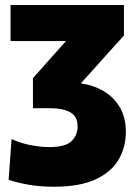

<svg xmlns="http://www.w3.org/2000/svg" viewBox="-20 -520 532 746"><path d="M190.5 205.5Q134 205.5 89.8 197.5Q45.5 189.5 13.5 178.5L25 20.5Q65 38 103.5 44.8Q142 51.5 171 51.5Q234 51.5 257.8 28.5Q281.5 5.5 281.5 -28.5Q281.5 -68 252.8 -83.8Q224 -99.5 177 -99.5H108V-216.5Q122 -232 136 -247.8Q150 -263.5 164 -279.5L236.5 -360.5H21V-500.5H461.5V-382Q431 -348.5 400.8 -315Q370.5 -281.5 340.5 -247.5L294 -196Q342.5 -189.5 382.2 -166.2Q422 -143 445.5 -103.2Q469 -63.5 469 -8Q469 53 440.2 101.2Q411.5 149.5 350 177.5Q288.5 205.5 190.5 205.5Z"/></svg>

Font: Heraclito ExtraBold
Style: Regular
Weight: 800
Designer: Kostas Bartsokas (font) & Cristiano Sobral (main changes)
Foundry: Kostas Bartsokas (font) & Cristiano Sobral (main changes)
Version: Version 1.00;July 8, 2020;FontCreator 13.0.0.2655 64-bit